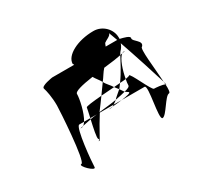

<svg xmlns="http://www.w3.org/2000/svg" viewBox="-97 -1059 697 665"><g transform="rotate(-30 251.5 -727.0)"><path d="M76 -556C59 -556 110 -506 110 -524C110 -540 122 -678 138 -678H157C173 -703 184 -754 184 -774C184 -783 212 -791 260 -798C266 -787 276 -776 282 -765C293 -779 300 -793 311 -805C347 -809 367 -812 381 -815C384 -820 386 -824 388 -826C395 -833 400 -841 403 -850C424 -790 455 -694 465 -660C462 -715 450 -803 461 -803C478 -820 439 -835 443 -847C446 -856 420 -862 407 -865V-871C407 -904 378 -934 342 -934C278 -934 223 -905 223 -871C223 -870 226 -868 226 -866H138C138 -866 90 -859 94 -847C98 -835 104 -807 104 -774C104 -757 92 -556 76 -556ZM147 -667C136 -665 132 -664 138 -664C141 -664 144 -665 147 -667ZM147 -667C150 -669 154 -673 157 -678H182C182 -677 181 -675 181 -674C168 -671 155 -669 147 -667ZM170 -594C173 -594 190 -631 220 -678H275C279 -681 285 -684 290 -689C270 -685 244 -683 220 -680C232 -695 242 -710 254 -726C218 -723 190 -720 190 -716C190 -713 186 -697 182 -678H208C194 -677 187 -675 181 -674C174 -643 166 -606 170 -602C176 -597 162 -594 170 -594ZM254 -726 282 -765C288 -752 301 -741 307 -730C290 -729 271 -727 254 -726ZM269 -674C257 -673 248 -672 259 -672C260 -672 268 -673 269 -674ZM269 -674 275 -678H308C292 -676 281 -675 269 -674ZM290 -689C296 -696 308 -705 319 -715C324 -708 327 -702 331 -698C319 -695 307 -692 290 -689ZM307 -730C311 -725 315 -719 319 -715C324 -720 327 -726 332 -732C321 -731 318 -731 307 -730ZM308 -678H399C415 -678 383 -553 399 -553C415 -553 445 -616 461 -616C466 -616 467 -630 466 -649C457 -654 431 -656 424 -656C415 -656 378 -745 372 -739C371 -737 365 -736 356 -734C354 -725 353 -717 353 -711C353 -706 348 -702 331 -698C335 -694 341 -691 342 -690C349 -685 330 -681 308 -678ZM332 -732C355 -763 371 -797 381 -815C384 -816 387 -816 390 -817C374 -805 361 -764 356 -734C351 -733 344 -733 332 -732ZM352 -866C355 -873 356 -877 357 -878C364 -884 385 -891 385 -900C385 -902 390 -888 398 -866ZM390 -817C400 -819 405 -820 399 -820C396 -820 393 -819 390 -817ZM465 -660C467 -651 469 -646 468 -647C467 -648 467 -649 466 -649C466 -652 465 -656 465 -660Z"/></g></svg>

Font: bitstorm
Style: ultext
Weight: 400
Version: Version 0.2